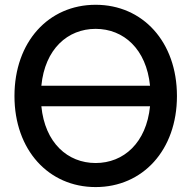

<svg xmlns="http://www.w3.org/2000/svg" viewBox="-20 -759 789 791"><path d="M374 11.7C567.9 11.7 709 -140.6 709 -363.3C709 -586.9 567.9 -739.3 374 -739.3C180.2 -739.3 39.6 -586.9 39.6 -363.3C39.6 -141.1 180.2 11.7 374 11.7ZM598.1 -405.8H150.4C165 -557.1 258.8 -640.1 374 -640.1C489.3 -640.1 583 -557.1 598.1 -405.8ZM374 -87.4C258.8 -87.4 165 -170.4 150.4 -321.3H598.1C583 -170.4 489.3 -87.4 374 -87.4Z"/></svg>

Font: Inteeer Medium
Style: Regular
Weight: 500
Designer: Rasmus Andersson
Foundry: rsms
Version: Version 4.001;Glyphs 3.4 (3402)